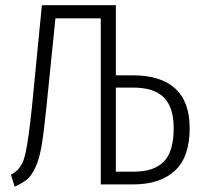

<svg xmlns="http://www.w3.org/2000/svg" viewBox="-20 -705 773 734"><path d="M488.8 -417Q594.2 -417 649.7 -366.7Q705.1 -316.4 705.1 -214.8Q705.1 -104.5 648.4 -52.2Q591.8 0 488.8 0H365.2V-634.8H191.9L157.2 -293Q147.9 -201.2 139.2 -148.7Q130.4 -96.2 115 -64.2Q99.6 -32.2 83.7 -19.3Q67.9 -6.3 36.1 8.8L22 -37.1Q37.1 -45.9 45.7 -53.7Q54.2 -61.5 63 -77.4Q71.8 -93.3 77.6 -120.4Q83.5 -147.5 89.4 -189Q95.2 -230.5 102.1 -295.9L140.1 -685.1H422.9V-417ZM493.2 -48.8Q568.4 -48.8 606.2 -87.2Q644 -125.5 644 -214.8Q644 -295.4 606 -332.8Q567.9 -370.1 490.2 -370.1H422.9V-48.8Z"/></svg>

Font: Fira Sans Compressed Light
Style: Regular
Weight: 300
Width: 1
Designer: Carrois Corporate & Edenspiekermann AG
Foundry: Carrois Corporate GbR & Edenspiekermann AG
Version: Version 4.203;PS 004.203;hotconv 1.0.88;makeotf.lib2.5.64775